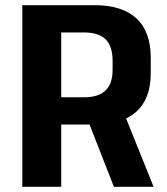

<svg xmlns="http://www.w3.org/2000/svg" viewBox="-20 -720 645 740"><path d="M66 -700H345Q451 -700 506 -649Q561 -598 561 -497V-437Q561 -340 506 -290Q451 -240 345 -240H210V-345H303Q359 -345 386.5 -371Q414 -397 414 -451V-485Q414 -542 387 -568.5Q360 -595 303 -595H183L216 -631V0H66ZM313 -271H463L572 0H419Z"/></svg>

Font: Pathway Extreme SemiCondensed
Style: Bold
Weight: 700
Width: 4
Version: Version 1.001;gftools[0.9.26]